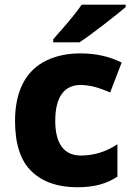

<svg xmlns="http://www.w3.org/2000/svg" viewBox="-20 -786 566 816"><path d="M514.2 -766.1H327.1C316.9 -751.5 304.7 -734.9 290 -716.8C260.7 -679.7 227.5 -644.5 206.1 -619.1V-606H317.9C369.6 -640.1 472.2 -720.2 514.2 -755.9ZM308.1 9.8C384.3 9.8 433.6 -5.9 479 -35.2V-172.9C432.1 -142.1 381.8 -125 323.2 -125C256.3 -125 214.8 -169.9 214.8 -272.9C214.8 -374.5 253.9 -424.8 321.8 -424.8C363.3 -424.8 401.4 -413.1 448.2 -393.1L497.1 -520C451.7 -543 394 -559.1 321.8 -559.1C268.1 -559.1 220.2 -549.3 178.2 -529.3C94.2 -489.3 43.9 -405.3 43.9 -272C43.9 -173.8 67.4 -102.5 114.3 -57.6C160.6 -12.7 225.6 9.8 308.1 9.8Z"/></svg>

Font: Noto Reveo Sans
Style: Regular
Weight: 800
Designer: Monotype Design Team
Foundry: Monotype Imaging Inc.
Version: Version 2.007